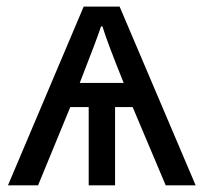

<svg xmlns="http://www.w3.org/2000/svg" viewBox="-20 -556 612 576"><path d="M219.2 -307.1H351.1Q302.7 -426.8 287.1 -477.1H283.2Q272.5 -443.4 219.2 -307.1ZM325.2 -234.9V0H246.1V-234.9H190.9L94.2 0H3.9L231 -536.1H338.9L566.9 0H477.1L377.9 -234.9Z"/></svg>

Font: NotoSans
Style: Regular
Weight: 400
Designer: Monotype Design team
Foundry: Monotype Imaging Inc.
Version: Version 1.04